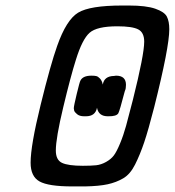

<svg xmlns="http://www.w3.org/2000/svg" viewBox="-20 -667 633 695"><path d="M90.8 -78.1Q90.8 -140.1 127 -287.1Q163.1 -434.1 187 -501Q220.2 -595.2 262.7 -621.1Q305.2 -647 421.9 -647H446.8Q508.8 -647 542 -635.5Q575.2 -624 584 -606.9Q592.8 -589.8 592.8 -561Q592.8 -496.1 538.1 -278.8Q517.1 -196.8 502 -151.9Q486.8 -106.9 469 -71.5Q451.2 -36.1 426 -21.5Q400.9 -6.8 369.9 0Q338.9 6.8 288.1 7.8H241.2Q155.3 7.8 123 -10.3Q90.8 -28.3 90.8 -78.1ZM182.1 -122.1Q182.1 -87.9 204.6 -77.4Q227.1 -66.9 279.8 -66.9Q309.6 -66.9 327.9 -68.8Q346.2 -70.8 364 -80.8Q381.8 -90.8 391.8 -104Q401.9 -117.2 414.3 -147Q426.8 -176.8 436.3 -211.4Q445.8 -246.1 460.9 -305.2Q502 -469.2 502 -516.1Q502 -549.3 480.5 -560.5Q459 -571.8 404.8 -571.8Q330.6 -571.8 304.2 -548.3Q277.8 -524.9 254.9 -451.2Q235.8 -391.1 209 -279.1Q182.1 -167 182.1 -122.1ZM247.1 -274.9Q247.1 -282.7 257.6 -326.4Q268.1 -370.1 271 -375Q279.8 -393.1 311 -393.1Q322.3 -393.1 328.6 -391.6Q335 -390.1 342 -382.6Q349.1 -375 352.1 -360.8Q356.9 -391.6 393.1 -392.1Q394 -392.1 396.5 -392.6Q398.9 -393.1 399.9 -393.1Q436 -393.1 436 -359.9Q436 -354 435.1 -347.9Q434.1 -341.8 432.1 -337.9L431.2 -335Q413.1 -265.1 408.2 -256.8Q401.4 -245.6 372.1 -246.1H370.1Q336.9 -246.1 331.1 -276.9Q325.2 -246.1 291 -246.1H284.2Q268.1 -246.1 259 -253.7Q250 -261.2 248.5 -266.6Q247.1 -272 247.1 -274.9Z"/></svg>

Font: CMU Typewriter Text
Style: BoldItalic
Weight: 700
Italic angle: -14.04°
Version: Version 0.7.0